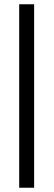

<svg xmlns="http://www.w3.org/2000/svg" viewBox="-20 -710 252 900"><path d="M70 170V-690H140V170Z"/></svg>

Font: Red Rose
Style: Regular
Weight: 400
Designer: Jaikishan Patel
Version: Version 2.000; ttfautohint (v1.8.3)